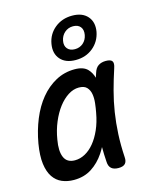

<svg xmlns="http://www.w3.org/2000/svg" viewBox="-124 -928 849 1025"><g transform="rotate(-15 300.0 -415.0)"><path d="M157 10Q121 10 91.5 -2.5Q62 -15 43 -43Q24 -71 18 -116Q12 -161 23 -227Q35 -296 60 -357Q85 -418 122 -463Q159 -508 207 -534Q255 -560 312 -560Q360 -560 383 -536Q402 -516 410 -487L418 -511Q426 -538 443 -549Q460 -560 484 -560Q511 -560 519 -548.5Q527 -537 518 -511Q499 -453 484 -397Q469 -341 460 -283.5Q451 -226 448 -165.5Q445 -105 449 -38Q451 -14 440 -2Q429 10 403 10Q377 10 363.5 -2Q350 -14 349 -38Q346 -81 346 -121Q337 -104 327 -89Q297 -44 255 -17Q213 10 157 10ZM189 -90Q218 -90 245.5 -105Q273 -120 296 -148Q319 -176 336.5 -215.5Q354 -255 363 -305Q368 -330 371 -357.5Q374 -385 370 -407.5Q366 -430 352 -445Q338 -460 308 -460Q278 -460 249 -441.5Q220 -423 195.5 -391Q171 -359 152.5 -315Q134 -271 126 -221Q115 -160 130 -125Q145 -90 189 -90ZM332 -606Q276 -606 247.5 -638.5Q219 -671 228 -723Q237 -775 277 -807.5Q317 -840 373 -840Q429 -840 457.5 -807.5Q486 -775 477 -723Q467 -671 427.5 -638.5Q388 -606 332 -606ZM342 -663Q369 -663 388 -679.5Q407 -696 412 -723Q417 -751 403.5 -767.5Q390 -784 363 -784Q336 -784 316.5 -767Q297 -750 292 -723Q287 -696 301 -679.5Q315 -663 342 -663Z"/></g></svg>

Font: Maple Mono Medium
Style: Italic
Weight: 500
Italic angle: -10°
Monospace: yes
Designer: subframe7536
Version: Version 7.000